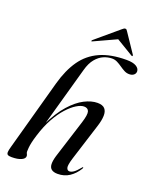

<svg xmlns="http://www.w3.org/2000/svg" viewBox="-163 -979 865 1078"><g transform="rotate(20 270.0 -440.0)"><path d="M132 -154Q150.5 -214 176 -259.8Q201.5 -305.5 229.2 -336Q257 -366.5 282.8 -382.2Q308.5 -398 327.5 -398Q350.5 -398 356.5 -380Q362.5 -362 346.5 -311L274 -82Q265 -51.5 265.8 -31.5Q266.5 -11.5 279 -1.5Q291.5 8.5 316 8.5Q355.5 8.5 385.8 -11.5Q416 -31.5 437.5 -66.5Q439.5 -70.5 439.8 -72.8Q440 -75 438.5 -75.5Q437 -76 435.8 -75Q434.5 -74 432 -70.5Q411.5 -45.5 398 -36.5Q384.5 -27.5 373.5 -27.5Q361 -27.5 356.5 -42Q352 -56.5 366.5 -103L436 -323Q447.5 -359 448.2 -386Q449 -413 435.8 -428Q422.5 -443 391.5 -443Q355.5 -443 314 -421.8Q272.5 -400.5 230.8 -353.8Q189 -307 151 -229L153 -228L254 -589Q266 -633 287 -658.2Q308 -683.5 333.2 -694.2Q358.5 -705 383.5 -705Q400 -705 414.8 -697.5Q429.5 -690 443.8 -680Q458 -670 472.2 -662.5Q486.5 -655 502 -655Q519.5 -655 529.5 -663.5Q539.5 -672 539.5 -684.5Q539.5 -702 520.2 -713.8Q501 -725.5 462.5 -725.5Q368 -725.5 303.8 -696.5Q239.5 -667.5 199 -609.8Q158.5 -552 134.5 -465L18.5 -44Q12.5 -23.5 12 -11.8Q11.5 0 18.2 4.2Q25 8.5 41.5 8.5Q77.5 8.5 98.5 -1Q119.5 -10.5 119.5 -25.5Q119.5 -32.5 116 -38Q112.5 -43.5 112.5 -52Q112.5 -61 113.8 -74.5Q115 -88 119.2 -107.5Q123.5 -127 132 -154ZM400 -828.5H361L478 -758Q482.5 -755 485 -756.5Q486 -757.5 486.2 -759.5Q486.5 -761.5 485.5 -763.5L408.5 -878Q405.5 -883 402.8 -885.5Q400 -888 395.5 -888Q391 -888 387.2 -885.5Q383.5 -883 377.5 -878L242 -763.5Q240 -761.5 239.5 -759.5Q239 -757.5 239.5 -756.5Q240.5 -755.5 242.5 -756Q244.5 -756.5 247 -758Z"/></g></svg>

Font: Fraunces 120pt
Style: Italic
Weight: 400
Italic angle: -16°
Version: Version 1.000;[b76b70a41]